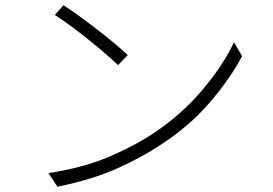

<svg xmlns="http://www.w3.org/2000/svg" viewBox="-20 -712 1040 732"><path d="M222 -692Q275 -658 350.5 -599.5Q426 -541 467 -502L430 -464Q389 -503 318.5 -560Q248 -617 189 -655ZM165 -52Q300 -73 398.5 -115.5Q497 -158 565 -204Q671 -274 751 -368.5Q831 -463 872 -551L903 -498Q856 -410 779 -320.5Q702 -231 594 -161Q523 -113 427 -70Q331 -27 199 0Z"/></svg>

Font: LXGW 975 Gothic SC 200W
Style: Regular
Weight: 200
Version: Version 2.01;February 25, 2021